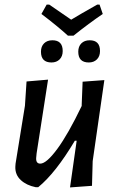

<svg xmlns="http://www.w3.org/2000/svg" viewBox="-20 -815 518 839"><path d="M415 -795 429 -754Q370 -714 301 -659H277Q231 -701 161 -754L184 -795H195L291 -729Q327 -751 405 -795ZM209 -639Q254 -639 254 -592Q254 -569 240.5 -555.5Q227 -542 205 -542Q159 -542 159 -589Q159 -612 172.5 -625.5Q186 -639 209 -639ZM372 -639Q417 -639 417 -592Q417 -569 403.5 -555.5Q390 -542 368 -542Q322 -542 322 -589Q322 -612 335.5 -625.5Q349 -639 372 -639ZM190 -467 140 -145 138 -124Q137 -100 156 -100Q183 -100 230.5 -164.5Q278 -229 337 -352V-357L341 -458L436 -465L385 -111L382 -3L286 4L315 -200H307Q223 -59 147 3H136Q96 -5 71 -28Q46 -51 47 -86L48 -100L89 -353L96 -459Z"/></svg>

Font: Alegreya Sans Medium
Style: Italic
Weight: 500
Italic angle: -7°
Designer: Juan Pablo del Peral
Foundry: Huerta Tipografica
Version: Version 2.007